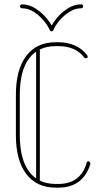

<svg xmlns="http://www.w3.org/2000/svg" viewBox="-20 -858 480 882"><path d="M378 -110Q378 -113 380.5 -115Q383 -117 387 -117Q390 -117 392.5 -113.5Q395 -110 395 -107Q395 -106 395 -106Q395 -106 395 -105Q380 -53 343 -24.5Q306 4 248 4H236Q148 4 100.5 -59Q53 -122 53 -237V-423Q53 -538 100.5 -601Q148 -664 236 -664H248Q290 -664 324 -649Q358 -634 381 -604Q383 -600 383 -598Q383 -594 380.5 -592Q378 -590 374 -590Q370 -590 368 -593Q347 -620 317.5 -633Q288 -646 248 -646H236Q156 -646 113.5 -589.5Q71 -533 71 -423V-237Q71 -127 113.5 -70Q156 -13 236 -13H248Q300 -13 332.5 -38Q365 -63 378 -110ZM146 -634Q146 -637 148 -639.5Q150 -642 154 -642Q158 -642 160.5 -639.5Q163 -637 163 -634V-26Q163 -23 160.5 -20.5Q158 -18 154 -18Q150 -18 148 -20.5Q146 -23 146 -26ZM209 -719Q200 -740 180.5 -763.5Q161 -787 135 -803.5Q109 -820 81 -820Q77 -820 74.5 -822.5Q72 -825 72 -829Q72 -833 74.5 -835.5Q77 -838 81 -838Q114 -838 144 -818.5Q174 -799 195.5 -772.5Q217 -746 224 -726H210Q218 -746 239 -772.5Q260 -799 290 -818.5Q320 -838 353 -838Q357 -838 359.5 -835.5Q362 -833 362 -829Q362 -825 359.5 -822.5Q357 -820 353 -820Q325 -820 299 -803.5Q273 -787 253 -763.5Q233 -740 225 -719Q224 -717 222 -715.5Q220 -714 217 -714Q214 -714 212 -715.5Q210 -717 209 -719Z"/></svg>

Font: Libertine-Super Thin
Style: Regular
Weight: 100
Designer: Bastien Sozeau
Foundry: NBR — Bastien Sozeau
Version: Version 2.003;gftools[0.9.33]